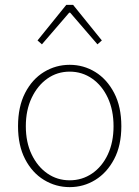

<svg xmlns="http://www.w3.org/2000/svg" viewBox="-20 -756 572 788"><path d="M266 12Q209 12 160.5 -17.5Q112 -47 83 -103Q54 -159 54 -238Q54 -318 83 -374.5Q112 -431 160.5 -460.5Q209 -490 266 -490Q323 -490 371 -460.5Q419 -431 448.5 -374.5Q478 -318 478 -238Q478 -159 448.5 -103Q419 -47 371 -17.5Q323 12 266 12ZM266 -16Q317 -16 358 -44Q399 -72 422.5 -122Q446 -172 446 -238Q446 -304 422.5 -354.5Q399 -405 358 -433.5Q317 -462 266 -462Q215 -462 174.5 -433.5Q134 -405 110 -354.5Q86 -304 86 -238Q86 -172 110 -122Q134 -72 174.5 -44Q215 -16 266 -16ZM152 -574 134 -590 252 -736H280L398 -590L380 -574L268 -704H264Z"/></svg>

Font: Source Sans Variable
Style: Regular
Weight: 200
Designer: Paul D. Hunt
Foundry: Adobe Systems Incorporated
Version: Version 3.006;hotconv 1.0.111;makeotfexe 2.5.65597